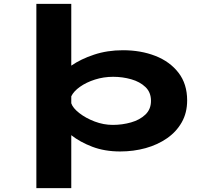

<svg xmlns="http://www.w3.org/2000/svg" viewBox="-20 -770 1140 990"><path d="M167.5 200V-750H347.5V-431.5Q396.5 -465.5 465 -488.2Q533.5 -511 614 -511Q706 -511 781 -481.8Q856 -452.5 900.5 -394.8Q945 -337 945 -252.5Q945 -188.5 917.2 -139.5Q889.5 -90.5 841.2 -57Q793 -23.5 730.8 -6.2Q668.5 11 599.5 11Q520 11 456.2 -13.2Q392.5 -37.5 347.5 -73V200ZM563.5 -374Q514.5 -374 469.8 -359.8Q425 -345.5 392.5 -322.5Q360 -299.5 347.5 -273.5V-237.5Q355.5 -213 388.8 -187Q422 -161 468 -143.5Q514 -126 561.5 -126Q610.5 -126 655.5 -138.8Q700.5 -151.5 729.5 -179Q758.5 -206.5 758.5 -250Q758.5 -294 730 -321.2Q701.5 -348.5 656.8 -361.2Q612 -374 563.5 -374Z"/></svg>

Font: Trispace Expanded
Style: Bold
Weight: 700
Width: 7
Designer: Tyler Finck
Foundry: Etcetera Type Company
Version: Version 1.210; ttfautohint (v1.8.3)